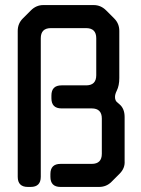

<svg xmlns="http://www.w3.org/2000/svg" viewBox="-20 -729 556 758"><path d="M90 9H101Q141 9 141 -31V-578Q141 -618 181 -618H320Q360 -618 360 -578V-432Q360 -392 320 -392H223Q183 -392 183 -352V-341Q183 -301 223 -301H342Q382 -301 382 -261V-122Q382 -82 342 -82H219Q179 -82 179 -42V-31Q179 9 219 9H371Q400 9 420 -11L452 -43Q474 -65 472 -93V-267Q472 -300 452 -317L444 -324Q434 -331 434 -346Q434 -357 441 -371Q451 -391 451 -421V-607Q451 -636 431 -656L399 -688Q378 -709 350 -709H151Q123 -709 102 -688L70 -656Q50 -636 50 -607V-31Q50 9 90 9Z"/></svg>

Font: WDXL Lubrifont SC
Style: Regular
Weight: 400
Designer: [WDXL Lubrifont] Copyright 2020-2022 (c) NightFurySL2001, Skr-ZERO; [ZCOOL QingKe HuangYou] Copyright 2018-2022 (c) The 
Version: Version 2.001;hotconv 1.1.1;makeotfexe 2.6.0